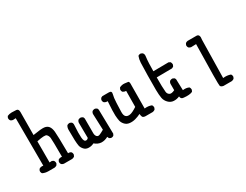

<svg xmlns="http://www.w3.org/2000/svg" viewBox="-85 -1360 2670 2084"><g transform="rotate(-30 1250.0 -318.0)"><path d="M327.1 -2Q311.5 -3.9 299.8 -13.7Q288.1 -27.3 290 -48.8L299.8 -68.4Q319.3 -82 346.7 -78.1Q346.7 -286.1 342.8 -315.4Q338.9 -344.7 320.8 -361.8Q302.7 -378.9 199.2 -356.4V-91.8L228.5 -93.8L248 -84Q260.7 -68.4 258.8 -46.9L248 -27.3Q234.4 -17.6 218.8 -15.6H140.6Q101.6 -15.6 70.3 -31.2Q58.6 -44.9 60.5 -66.4L70.3 -85.9Q91.8 -101.6 123 -95.7L121.1 -691.4L85.9 -689.5Q70.3 -691.4 58.6 -701.2Q46.9 -714.8 48.8 -736.3L58.6 -755.9Q84 -767.6 114.3 -767.6Q144.5 -767.6 171.9 -765.1Q199.2 -762.7 199.2 -722.7L197.3 -436.5Q302.7 -454.1 338.4 -449.7Q374 -445.3 392.6 -421.4Q411.1 -397.5 416 -351.6Q420.9 -305.7 422.9 -78.1Q444.3 -80.1 460 -68.4Q471.7 -54.7 469.7 -33.2L460 -13.7Q446.3 -3.9 430.7 -2Z M909.2 11.7 889.6 2 879.9 -19.5Q836.9 3.9 795.4 2Q753.9 0 714.8 -33.2Q685.5 -17.6 649.4 -17.6Q613.3 -17.6 590.8 -42.5Q568.4 -67.4 563.5 -93.8Q558.6 -120.1 556.6 -166Q554.7 -211.9 554.7 -295.9Q554.7 -323.2 568.4 -344.7Q584 -356.4 605.5 -354.5L625 -344.7Q636.7 -331.1 634.8 -309.6Q627.9 -201.2 632.3 -152.3Q636.7 -103.5 657.7 -100.6Q678.7 -97.7 691.4 -116.2L689.5 -307.6Q691.4 -323.2 701.2 -335Q716.8 -346.7 738.3 -344.7L758.8 -335Q770.5 -321.3 768.6 -299.8Q768.6 -159.2 768.6 -130.9Q768.6 -102.5 782.7 -86.9Q796.9 -71.3 820.8 -81.1Q844.7 -90.8 877.9 -110.4L870.1 -313.5Q872.1 -329.1 881.8 -340.8Q897.5 -352.5 918.9 -350.6L938.5 -340.8Q950.2 -327.1 948.2 -305.7L954.1 -17.6L944.3 2Q930.7 13.7 909.2 11.7Z M1350.6 -5.9Q1323.2 -7.8 1316.4 -21.5Q1309.6 -35.2 1307.6 -59.6Q1274.4 -43 1238.8 -33.2Q1203.1 -23.4 1167 -27.3Q1130.9 -31.2 1108.4 -56.2Q1085.9 -81.1 1080.1 -108.4Q1074.2 -135.7 1071.8 -176.8Q1069.3 -217.8 1078.1 -352.5Q1052.7 -350.6 1035.2 -364.3Q1023.4 -377.9 1025.4 -399.4L1035.2 -418.9L1054.7 -428.7H1134.8Q1174.8 -429.7 1164.6 -392.1Q1154.3 -354.5 1151.4 -287.1Q1148.4 -219.7 1147.5 -176.8Q1146.5 -133.8 1164.1 -117.2Q1181.6 -100.6 1214.4 -105.5Q1247.1 -110.4 1305.7 -149.4L1307.6 -348.6Q1286.1 -348.6 1268.6 -360.4Q1256.8 -374 1258.8 -395.5L1268.6 -415Q1299.8 -430.7 1331.1 -427.7Q1362.3 -424.8 1376.5 -421.9Q1390.6 -418.9 1387.7 -370.1L1385.7 -83Q1432.6 -88.9 1471.7 -73.2Q1483.4 -59.6 1481.4 -37.1L1471.7 -17.6Q1458 -7.8 1442.4 -5.9Z M1812.5 27.3Q1776.4 26.4 1774.4 -9.8Q1739.3 5.9 1701.7 3.9Q1664.1 2 1635.7 -26.9Q1607.4 -55.7 1600.6 -93.8Q1593.8 -131.8 1592.8 -195.3Q1591.8 -258.8 1593.8 -376Q1595.7 -493.2 1597.7 -534.7Q1599.6 -576.2 1613.3 -611.3Q1627 -623 1648.4 -621.1L1668 -611.3Q1681.6 -595.7 1679.7 -574.2Q1673.8 -529.3 1671.9 -481.9Q1669.9 -434.6 1669.9 -385.7L1860.4 -387.7L1879.9 -377.9Q1891.6 -362.3 1889.6 -340.8L1879.9 -321.3L1860.4 -311.5L1668 -309.6Q1667 -253.9 1668.5 -202.6Q1669.9 -151.4 1672.9 -126Q1675.8 -100.6 1696.8 -86.9Q1717.8 -73.2 1762.7 -94.7V-176.8Q1764.6 -192.4 1774.4 -204.1Q1790 -215.8 1811.5 -213.9L1831.1 -204.1Q1842.8 -190.4 1840.8 -168.9L1844.7 -47.9Q1887.7 -53.7 1920.9 -38.1Q1932.6 -23.4 1930.7 -2L1920.9 17.6Q1883.8 35.2 1812.5 27.3Z M2250 132.8Q2221.7 127.9 2214.4 111.8Q2207 95.7 2218.8 -409.2L2156.2 -407.2Q2140.6 -409.2 2128.9 -418.9Q2117.2 -432.6 2119.1 -454.1L2128.9 -473.6Q2140.6 -483.4 2156.2 -485.4H2267.6Q2309.6 -484.4 2297.9 -417L2289.1 56.6Q2340.8 50.8 2381.8 66.4Q2393.6 80.1 2391.6 101.6L2381.8 121.1Q2368.2 130.9 2352.5 132.8Z"/></g></svg>

Font: JasonHandwriting2
Style: Regular
Weight: 400
Version: Version 1.05.10